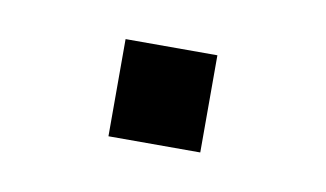

<svg xmlns="http://www.w3.org/2000/svg" viewBox="-29 -287 306 180"><g transform="rotate(10 123.5 -197.0)"><path d="M80 -151V-243.5H167.4V-151Z"/></g></svg>

Font: Titillium Web
Style: Bold
Weight: 700
Designer: Mohamed Gaber, Accademia di Belle Arti di Urbino
Foundry: Kief Type Foundry, Accademia di Belle Arti di Urbino
Version: Version 3.000